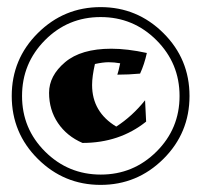

<svg xmlns="http://www.w3.org/2000/svg" viewBox="-20 -520 581 540"><path d="M318 -342Q301 -345 285.5 -345Q270 -345 247 -340Q239 -305 239 -281Q239 -205 307 -164Q352 -193 388 -238L391 -178Q316 -118 212 -118Q168 -137 143 -174Q118 -211 118 -259Q118 -307 163 -345Q208 -383 293 -383Q338 -383 393 -371Q386 -339 374 -313Q342 -310 310 -310Q313 -318 318 -342ZM420 -407Q355 -472 263 -472Q171 -472 106.5 -407Q42 -342 42 -250Q42 -158 107 -93.5Q172 -29 263.5 -29Q355 -29 420 -93.5Q485 -158 485 -250Q485 -342 420 -407ZM86.5 -427Q160 -500 263 -500Q366 -500 439.5 -427Q513 -354 513 -250Q513 -146 439.5 -73Q366 0 263 0Q160 0 86.5 -73Q13 -146 13 -250Q13 -354 86.5 -427Z"/></svg>

Font: Ruslan Display
Style: Regular
Weight: 400
Version: Version 1.001